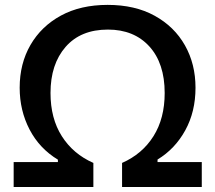

<svg xmlns="http://www.w3.org/2000/svg" viewBox="-20 -746 859 766"><path d="M34.5 0V-99.5H211V-109Q137.5 -153.5 98 -229.2Q58.5 -305 58.5 -396Q58.5 -492 101.5 -566.5Q144.5 -641 223 -683.8Q301.5 -726.5 409.5 -726.5Q518.5 -726.5 597 -683.2Q675.5 -640 717.8 -565.2Q760 -490.5 760 -396Q760 -300.5 719.2 -226.2Q678.5 -152 608.5 -109.5V-99.5H785V0H467V-96Q547.5 -131.5 592.2 -202.5Q637 -273.5 637 -375Q637 -493.5 575.8 -560.8Q514.5 -628 410.5 -628Q302 -628 241.8 -559Q181.5 -490 181.5 -375Q181.5 -273.5 226.8 -202.5Q272 -131.5 352.5 -96V0Z"/></svg>

Font: Commissioner Medium
Style: Regular
Weight: 500
Designer: Kostas Bartsokas
Foundry: Kostas Bartsokas
Version: Version 1.000; ttfautohint (v1.8.3)